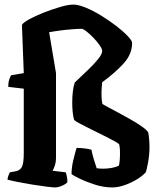

<svg xmlns="http://www.w3.org/2000/svg" viewBox="-20 -820 701 840"><path d="M221 0Q211 0 183 -3.5Q155 -7 121 -12.5Q87 -18 57 -24Q27 -30 13 -34Q13 -42 16.5 -51Q20 -60 23 -66L50 -71Q66 -74 75 -88.5Q84 -103 84 -151V-432L16 -440Q16 -459 20.5 -472.5Q25 -486 29 -491L84 -500L76 -711Q81 -721 108.5 -736Q136 -751 173 -765.5Q210 -780 245 -790Q280 -800 301 -800Q323 -800 355.5 -786.5Q388 -773 423 -751.5Q458 -730 488.5 -706.5Q519 -683 538.5 -662.5Q558 -642 558 -632Q558 -583 520.5 -542Q483 -501 427 -460Q426 -450 425 -438Q424 -426 424 -415Q424 -403 424.5 -391Q425 -379 428 -365Q432 -362 451 -352Q470 -342 496 -328Q522 -314 549.5 -298.5Q577 -283 598 -268.5Q619 -254 628 -242Q631 -229 632.5 -211.5Q634 -194 634 -176Q634 -144 628 -110.5Q622 -77 618 -67Q607 -53 582.5 -37.5Q558 -22 528 -11Q498 0 471 0Q433 0 394.5 -12.5Q356 -25 327.5 -39Q299 -53 293 -58Q293 -87 300.5 -118.5Q308 -150 315 -173Q329 -173 347.5 -171Q366 -169 380 -165Q384 -144 390 -124.5Q396 -105 403 -84Q409 -83 416.5 -82.5Q424 -82 432 -82Q450 -82 469 -85.5Q488 -89 500 -95Q505 -111 505 -154Q505 -171 502 -187Q500 -192 481 -202.5Q462 -213 434.5 -226.5Q407 -240 379 -254Q351 -268 330 -279Q309 -290 304 -296Q296 -325 296 -372Q296 -399 299 -422Q302 -445 307 -459Q338 -488 365.5 -514.5Q393 -541 410 -562.5Q427 -584 427 -597Q427 -606 416 -622Q405 -638 389 -654.5Q373 -671 358.5 -682.5Q344 -694 337 -694Q322 -694 296 -692Q270 -690 243 -686.5Q216 -683 195 -679L225 -500V-131Q225 -110 219.5 -94.5Q214 -79 210 -73L268 -66Q270 -60 272.5 -48Q275 -36 275 -23Q269 -15 251.5 -7.5Q234 0 221 0Z"/></svg>

Font: Texturina ExtraBold
Style: Regular
Weight: 800
Designer: Guillermo Torres Carreño
Foundry: Omnibus-Type
Version: Version 1.002; ttfautohint (v1.8.3)